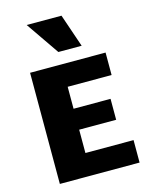

<svg xmlns="http://www.w3.org/2000/svg" viewBox="-134 -1012 861 1098"><g transform="rotate(-15 296.0 -463.5)"><path d="M553 0H81V-658H528V-525H268V-133H553ZM141 -271V-395H487V-271ZM268 -731 133 -927H339L406 -731Z"/></g></svg>

Font: Ysabeau SC Black
Style: Regular
Weight: 900
Designer: Christian Thalmann (Catharsis Fonts)
Version: Version 2.001;gftools[0.9.30]; featfreeze: smcp